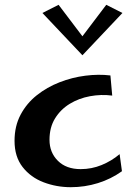

<svg xmlns="http://www.w3.org/2000/svg" viewBox="-20 -773 555 799"><path d="M274.5 6Q215 6 161.2 -14.5Q107.5 -35 74 -78Q40.5 -121 40.5 -187Q40.5 -248 65.6 -295.5Q90.8 -343 133.1 -376.6Q175.5 -410.2 227.8 -430.6Q280 -451 335.2 -458Q390.5 -465 439.5 -459L447 -375.2Q401 -381.2 354.5 -372.6Q308 -364 270 -340.8Q232 -317.5 209 -280.1Q186 -242.8 186 -191.2Q186 -138.5 220.8 -103.9Q255.5 -69.2 315.8 -69.2Q361.2 -69.2 402.6 -86.1Q444 -103 477.8 -131.5L487.5 -60.5Q442.2 -28 387.6 -11Q333 6 274.5 6ZM223.8 -753 335.5 -605.5 323 -543 156.5 -719ZM422.2 -753 489.5 -719 323 -543 310.5 -605.5Z"/></svg>

Font: Marhey Light
Style: Regular
Weight: 300
Designer: Nur Syamsi & Bustanul Arifin
Foundry: Namelatype
Version: Version 1.000